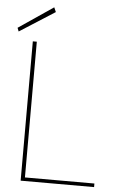

<svg xmlns="http://www.w3.org/2000/svg" viewBox="-64 -920 604 961"><g transform="rotate(5 238.0 -439.5)"><path d="M77 0V-700H97V-18H446V0ZM2 -743 -5 -761 169 -879 179 -856Z"/></g></svg>

Font: DM Sans 11pt Thin
Style: Regular
Weight: 250
Version: Version 4.004;gftools[0.9.30]